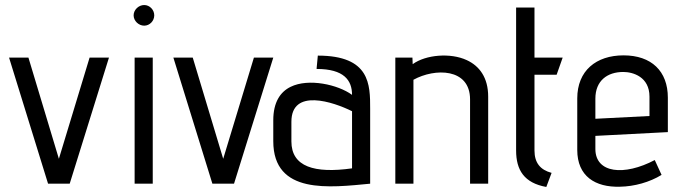

<svg xmlns="http://www.w3.org/2000/svg" viewBox="-20 -730 2713 763"><path d="M257 0 413 -501H336L214 -99L93 -501H16L171 0Z M553 -628C575 -628 593 -647 593 -669C593 -691 575 -710 553 -710C531 -710 511 -691 511 -669C511 -647 531 -628 553 -628ZM587 0V-501H515V0Z M910 0 1066 -501H989L867 -99L746 -501H669L824 0Z M1451 -298C1451 -394 1451 -509 1243 -509L1238 -456C1347 -456 1379 -411 1379 -353C1323 -394 1206 -420 1135 -385C1094 -365 1066 -324 1066 -252V-169C1066 45 1292 15 1451 0ZM1379 -61C1230 -40 1138 -67 1138 -168V-246C1138 -381 1305 -325 1379 -288Z M1920 0V-346C1920 -422 1885 -468 1835 -491C1771 -521 1672 -513 1620 -475L1619 -501H1551V0H1623V-413C1708 -460 1848 -460 1848 -335V0Z M2172 -43C2127 -55 2104 -83 2104 -132V-433H2192L2216 -501H2104V-700H2031V-132C2031 -54 2063 -3 2151 13Z M2582 -94C2461 -30 2346 -41 2346 -138V-190L2634 -205V-342C2634 -447 2569 -510 2458 -510C2349 -510 2274 -449 2274 -339V-134C2274 -30 2345 15 2444 12C2501 11 2562 -6 2609 -35ZM2561 -269 2346 -258V-338C2346 -409 2393 -444 2457 -444C2495 -444 2561 -425 2561 -346Z"/></svg>

Font: Advent Pro
Style: Medium
Weight: 500
Designer: Andreas Kalpakidis
Foundry: Andreas Kalpakidis
Version: Version 2.002 2008